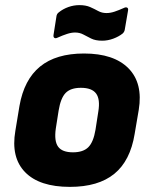

<svg xmlns="http://www.w3.org/2000/svg" viewBox="-20 -718 582 750"><path d="M253 12Q134 12 78 -45.5Q22 -103 40 -207L56 -304Q74 -407 136.5 -458Q199 -509 308 -509Q425 -509 482 -451Q539 -393 522 -289L506 -195Q489 -90 426.5 -39Q364 12 253 12ZM265 -123Q305 -123 325 -143Q345 -163 353 -211L364 -282Q372 -330 355.5 -352.5Q339 -375 296 -375Q256 -375 236.5 -355Q217 -335 209 -286L198 -216Q191 -167 207 -145Q223 -123 265 -123ZM379 -559Q353 -559 336 -567.5Q319 -576 305 -583.5Q291 -591 273 -591Q259 -591 242 -585.5Q225 -580 205 -571Q197 -567 192.5 -570Q188 -573 189 -581L200 -651Q201 -664 210 -670Q226 -683 247 -690.5Q268 -698 290 -698Q315 -698 332 -690.5Q349 -683 363.5 -675Q378 -667 396 -667Q411 -667 427.5 -672.5Q444 -678 464 -687Q472 -691 477 -688Q482 -685 480 -676L468 -606Q467 -594 459 -587Q444 -575 422.5 -567Q401 -559 379 -559Z"/></svg>

Font: Sofia Sans Black
Style: Italic
Weight: 900
Italic angle: -9°
Version: Version 4.100-B